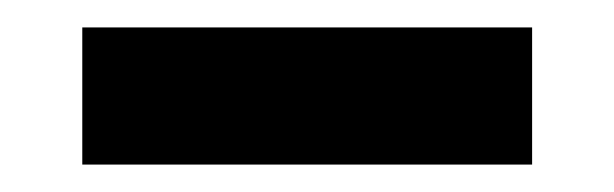

<svg xmlns="http://www.w3.org/2000/svg" viewBox="-20 -686 448 140"><path d="M40 -566V-666H368V-566Z"/></svg>

Font: Space Grotesk
Style: Bold
Weight: 700
Designer: Florian Karsten
Foundry: Florian Karsten
Version: Version 2.000